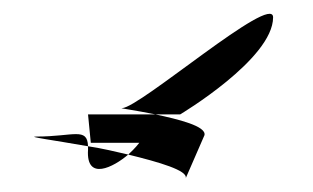

<svg xmlns="http://www.w3.org/2000/svg" viewBox="-20 -665 451 277"><path d="M33 -468C17 -468 56 -463 107 -454C106 -482 86 -468 33 -468ZM107 -449C104 -403 144 -424 165 -442C148 -446 127 -451 107 -454ZM107 -500 111 -459H181C181 -459 175 -451 165 -442C210 -431 251 -419 248 -408L275 -470C278 -483 237 -493 204 -500ZM156 -509C151 -509 175 -506 204 -500H240C240 -500 374 -580 374 -640C374 -676 181 -509 156 -509Z"/></svg>

Font: bitstorm
Style: excn
Weight: 400
Version: Version 0.2